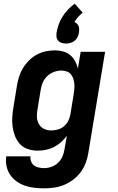

<svg xmlns="http://www.w3.org/2000/svg" viewBox="-20 -812 640 1045"><path d="M220 213Q193 213 166.5 210Q140 207 115.5 198.5Q91 190 70 175Q49 160 35 139Q21 118 15.5 92Q10 66 14 39H146Q144 54 149.5 67.5Q155 81 166 89Q177 97 191.5 100Q206 103 220 103Q240 103 260 96Q280 89 295.5 74.5Q311 60 319.5 40.5Q328 21 331 1L344 -73Q330 -54 312 -38Q294 -22 273 -11.5Q252 -1 230 3.5Q208 8 185 8Q158 8 132 -0.5Q106 -9 88.5 -28Q71 -47 61.5 -72Q52 -97 48.5 -123.5Q45 -150 47 -178Q49 -206 54 -234L72 -344Q76 -369 83.5 -393.5Q91 -418 104.5 -440.5Q118 -463 137.5 -482.5Q157 -502 180 -514.5Q203 -527 228.5 -532.5Q254 -538 279 -538Q302 -538 323.5 -532Q345 -526 361.5 -512.5Q378 -499 388.5 -479.5Q399 -460 404 -439L419 -530H552L461 19Q457 46 447 73Q437 100 420 123.5Q403 147 379.5 165Q356 183 329.5 194Q303 205 275.5 209Q248 213 220 213ZM258 -102Q276 -102 294.5 -107Q313 -112 328 -124.5Q343 -137 351.5 -154Q360 -171 363 -189L381 -299Q383 -314 384.5 -328.5Q386 -343 384.5 -357Q383 -371 378.5 -384.5Q374 -398 365.5 -408Q357 -418 343.5 -423Q330 -428 315 -428Q295 -428 275 -421Q255 -414 239 -399.5Q223 -385 214 -365.5Q205 -346 202 -326L184 -216Q180 -195 181 -174.5Q182 -154 191.5 -137Q201 -120 219 -111Q237 -102 258 -102ZM339 -575Q327 -575 315.5 -578.5Q304 -582 296.5 -590.5Q289 -599 287.5 -611Q286 -623 288 -635Q292 -658 300 -680Q308 -702 321 -722.5Q334 -743 350.5 -760.5Q367 -778 387 -792L430 -743Q417 -733 405.5 -720Q394 -707 385 -692Q393 -689 399 -683Q405 -677 408 -669.5Q411 -662 411 -653Q411 -644 410 -635Q408 -623 402.5 -611Q397 -599 386.5 -590.5Q376 -582 363.5 -578.5Q351 -575 339 -575Z"/></svg>

Font: Iosevka Curly XBdExObl
Style: Regular
Weight: 800
Width: 7
Italic angle: -9°
Monospace: yes
Designer: Belleve Invis
Foundry: Belleve Invis
Version: Version 11.1.0; ttfautohint (v1.8.3)